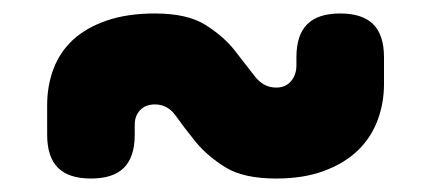

<svg xmlns="http://www.w3.org/2000/svg" viewBox="-20 -485 640 285"><path d="M420 -400Q420 -433 436 -449Q452 -465 485 -465Q518 -465 534 -449Q550 -433 550 -400V-360Q550 -332 540.5 -306.5Q531 -281 511.5 -262Q492 -243 461.5 -231.5Q431 -220 390 -220Q341 -220 314 -237Q287 -254 270 -275Q253 -296 241 -313Q229 -330 210 -330Q196 -330 188 -321.5Q180 -313 180 -300V-285Q180 -252 164 -236Q148 -220 115 -220Q82 -220 66 -236Q50 -252 50 -285V-329Q50 -358 59.5 -383Q69 -408 88.5 -426Q108 -444 138.5 -454.5Q169 -465 210 -465Q258 -465 285 -448Q312 -431 328.5 -410Q345 -389 358 -372Q371 -355 390 -355Q404 -355 412 -364.5Q420 -374 420 -388Z"/></svg>

Font: Maple Mono ExtraBold
Style: Regular
Weight: 800
Monospace: yes
Designer: subframe7536
Version: Version 7.000